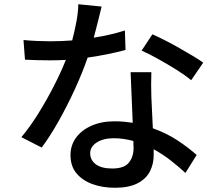

<svg xmlns="http://www.w3.org/2000/svg" viewBox="-20 -830 1040 907"><path d="M883 -451Q856 -474 813.5 -500.5Q771 -527 727 -551.5Q683 -576 649 -591L700 -668Q727 -656 760.5 -639Q794 -622 828 -602.5Q862 -583 891.5 -565.5Q921 -548 940 -534ZM610 -164Q588 -170 565 -173.5Q542 -177 517 -177Q468 -177 437 -157Q406 -137 406 -106Q406 -74 432.5 -54Q459 -34 510 -34Q567 -34 589 -62Q611 -90 611 -130ZM695 -489Q694 -458 694 -430Q694 -402 695 -372L702 -224Q767 -201 819 -166.5Q871 -132 909 -98L856 -13Q827 -40 789 -70Q751 -100 706 -125V-97Q706 -55 688 -20Q670 15 629.5 36Q589 57 523 57Q465 57 417.5 40Q370 23 341.5 -11Q313 -45 313 -97Q313 -144 339.5 -180Q366 -216 413 -236.5Q460 -257 522 -257Q545 -257 566 -255Q587 -253 607 -250L597 -489ZM460 -799Q454 -773 444 -733.5Q434 -694 423 -652Q461 -658 498.5 -666.5Q536 -675 570 -686L573 -594Q536 -584 490 -574.5Q444 -565 394 -558Q370 -488 334.5 -410.5Q299 -333 258.5 -260.5Q218 -188 177 -133L81 -182Q122 -231 161.5 -294.5Q201 -358 235 -424.5Q269 -491 291 -547Q272 -546 254 -545.5Q236 -545 218 -545Q158 -545 98 -548L91 -641Q120 -638 154 -636.5Q188 -635 218 -635Q243 -635 269 -636Q295 -637 321 -639Q332 -681 340.5 -725.5Q349 -770 350 -810Z"/></svg>

Font: Source Han Sans Medium
Style: Regular
Weight: 500
Designer: Ryoko NISHIZUKA Ë•øÂ°öÊ∂ºÂ≠ê (kana, bopomofo & ideographs); Paul D. Hunt (Latin, Greek & Cyrillic); Sandoll Communicatio
Foundry: Adobe
Version: Version 2.004;hotconv 1.0.118;makeotfexe 2.5.65603